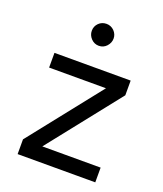

<svg xmlns="http://www.w3.org/2000/svg" viewBox="-119 -704 666 784"><g transform="rotate(20 213.5 -312.0)"><path d="M387.2 -64V0H49.8V-64L296.9 -376H49.8V-439.9H380.9V-376L133.8 -64ZM209.5 -528.8Q189.9 -528.8 175.8 -543.5Q162.1 -558.1 162.1 -577.1Q162.1 -596.7 175.8 -610.4Q189.5 -624 209.5 -624Q229 -624 243.2 -609.9Q256.8 -595.7 256.8 -577.1Q256.8 -558.6 243.2 -543.5Q229.5 -528.8 209.5 -528.8Z"/></g></svg>

Font: Arcon-Regular
Style: Regular
Weight: 400
Designer: M. Zarth
Foundry: martin zarth - visuelle & digitale kommunikation
Version: Version 1.131;PS 001.131;hotconv 1.0.70;makeotf.lib2.5.58329